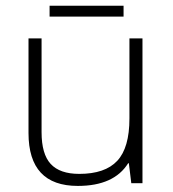

<svg xmlns="http://www.w3.org/2000/svg" viewBox="-20 -624 588 654"><path d="M121.6 -493.2V-173.8Q121.6 -99.1 152.8 -65.4Q184.1 -31.7 250 -31.7Q337.9 -31.7 379.4 -76.2Q420.9 -120.6 420.9 -220.7V-493.2H465.3V0H427.2L418.9 -67.9H416.5Q368.2 9.3 245.1 9.3Q77.1 9.3 77.1 -170.9V-493.2ZM148.9 -604.5H400.9V-567.4H148.9Z"/></svg>

Font: Bpm'online Open Sans Light
Style: Regular
Weight: 300
Foundry: Ascender Corporation
Version: Version 1.10